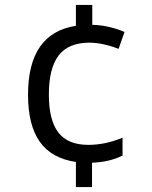

<svg xmlns="http://www.w3.org/2000/svg" viewBox="-20 -744 612 774"><path d="M474 -117Q423 -91 351 -88V10H286V-91Q187 -106 140 -173Q93 -240 93 -362Q93 -610 286 -640V-724H352V-644Q389 -643 423.5 -634.5Q458 -626 482 -615L458 -547Q393 -572 340 -572Q256 -572 216.5 -520.5Q177 -469 177 -363Q177 -259 215.5 -209.5Q254 -160 336 -160Q405 -160 474 -189Z"/></svg>

Font: Stephens Clock
Style: Regular
Weight: 400
Designer: Peter Wiegel (catfonts.de) with slight modifications by DT1.org
Version: Version 0.9.1